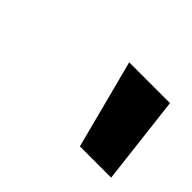

<svg xmlns="http://www.w3.org/2000/svg" viewBox="-55 -889 395 395"><g transform="rotate(45 142.0 -692.0)"><path d="M192.6 -595.3 142 -789.3H260.7L283.5 -595.3Z"/></g></svg>

Font: Georama
Style: Italic
Weight: 400
Width: 2
Italic angle: -9°
Designer: Jean-Baptiste Levee
Foundry: Production Type
Version: Version 1.000